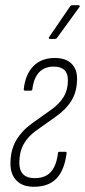

<svg xmlns="http://www.w3.org/2000/svg" viewBox="-20 -709 325 735"><path d="M110 6Q66 6 43 -18Q20 -42 20 -82Q20 -134 41.5 -171Q63 -208 103 -237L176 -289Q207 -311 223.5 -338Q240 -365 240 -402Q240 -454 186 -454Q150 -454 129.5 -432Q109 -410 104 -368Q104 -362 97 -362H76Q70 -362 71 -368Q77 -424 107.5 -455.5Q138 -487 190 -487Q231 -487 253 -466Q275 -445 275 -408Q275 -359 254 -324.5Q233 -290 193 -262L121 -211Q87 -187 70.5 -157Q54 -127 54 -86Q54 -27 113 -27Q153 -27 174.5 -50.5Q196 -74 202 -123Q202 -128 207 -128H232Q235 -128 235 -123Q227 -58 196.5 -26Q166 6 110 6ZM171 -560Q168 -560 167 -562.5Q166 -565 168 -567L248 -684Q251 -689 257 -689H280Q284 -689 285 -687Q286 -685 284 -682L199 -565Q196 -560 190 -560Z"/></svg>

Font: Sofia Sans Extra Condensed ExtraLight
Style: Italic
Weight: 250
Italic angle: -9°
Version: Version 4.100